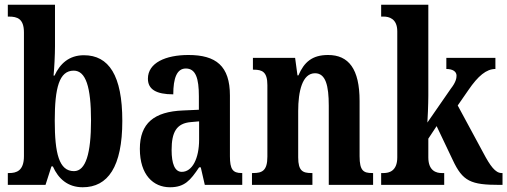

<svg xmlns="http://www.w3.org/2000/svg" viewBox="-20 -780 2140 810"><path d="M329 10C435 10 496 -76 496 -270C496 -462 439 -547 334 -547C271 -547 233 -511 210 -461H206C209 -492 212 -549 212 -585V-760H13V-710H18C53 -710 81 -701 81 -643V-121C81 -59 49 -50 19 -50H13V0H172L197 -78H203C226 -26 266 10 329 10ZM292 -58C229 -58 211 -133 211 -271C211 -410 230 -482 291 -482C342 -482 364 -413 364 -272C364 -133 342 -58 292 -58Z M697 10C759 10 783 -19 820 -74H827L844 0H1002V-50H999C962 -50 950 -66 950 -121V-377C950 -502 891 -548 775 -548C679 -548 604 -515 604 -448C604 -403 639 -382 711 -382C711 -450 726 -491 764 -491C806 -491 819 -449 819 -374V-317L752 -314C630 -309 570 -260 570 -152C570 -42 627 10 697 10ZM747 -55C717 -55 704 -90 704 -147C704 -222 724 -260 786 -265L820 -268V-191C820 -111 791 -55 747 -55Z M1043 0H1298V-50H1294C1258 -50 1238 -58 1238 -116V-312C1238 -394 1255 -471 1309 -471C1354 -471 1367 -419 1367 -334V0H1554V-50H1550C1514 -50 1497 -59 1497 -121V-354C1497 -489 1451 -548 1364 -548C1297 -548 1263 -518 1239 -462H1235L1225 -536H1047V-486H1051C1086 -486 1108 -477 1108 -421V-119C1108 -59 1085 -50 1048 -50H1043Z M1588 0H1854V-50H1843C1822 -50 1787 -58 1787 -116V-195L1822 -248L1890 -105C1932 -15 1966 0 2088 0H2100V-50H2096C2070 -50 2048 -80 2019 -135L1911 -335L1956 -400C1997 -460 2032 -489 2070 -489V-536H1863V-489C1890 -489 1906 -478 1906 -461C1906 -451 1904 -434 1882 -406L1783 -263C1784 -273 1787 -342 1787 -377V-760H1588V-710H1599C1620 -710 1656 -702 1656 -648V-116C1656 -58 1621 -50 1599 -50H1588Z"/></svg>

Font: Noto Serif Khmer ExtraCondensed
Style: Bold
Weight: 700
Width: 2
Designer: Danh Hong and the Monotype Design Team
Foundry: Monotype Imaging Inc.
Version: Version 2.004